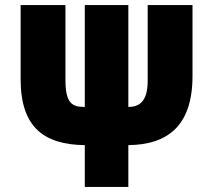

<svg xmlns="http://www.w3.org/2000/svg" viewBox="-20 -734 862 754"><path d="M313 0H484V-164C640 -166 736 -241 736 -436V-714H560V-417C560 -334 526 -314 484 -314V-714H313V-314C265 -314 237 -326 237 -420V-714H61V-423C61 -233 154 -166 313 -164Z"/></svg>

Font: Noto Sans Condensed Black
Style: Regular
Weight: 900
Width: 3
Designer: Monotype Design Team
Foundry: Monotype Imaging Inc.
Version: Version 2.013